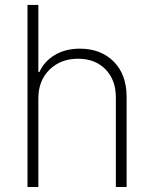

<svg xmlns="http://www.w3.org/2000/svg" viewBox="-20 -747 616 767"><path d="M133.2 -353.7V0H89.8V-727.3H133.2V-459.2H137.4Q156.6 -501.8 198.7 -527.2Q240.8 -552.6 299.7 -552.6Q382.5 -552.6 434.1 -501.1Q485.8 -449.6 485.8 -359.7V0H442.8V-358Q442.8 -427.9 401.3 -470.2Q359.7 -512.4 291.5 -512.4Q222.7 -512.4 177.9 -468.8Q133.2 -425.1 133.2 -353.7Z"/></svg>

Font: Inter UI Extra Light
Style: Regular
Weight: 200
Designer: Rasmus Andersson
Foundry: rsms
Version: 3.2;8d6f07862